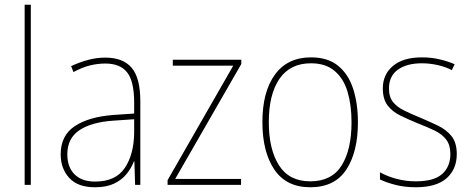

<svg xmlns="http://www.w3.org/2000/svg" viewBox="-20 -831 1989 810"><path d="M110 -51H84V-811H110Z M424 -588Q499 -588 535.5 -545Q572 -502 572 -404V-51H550L547 -150H545Q534 -122 514 -97Q494 -72 461.5 -56.5Q429 -41 381 -41Q308 -41 272 -80.5Q236 -120 236 -180Q236 -259 295 -298.5Q354 -338 458 -346L546 -352V-398Q546 -488 516.5 -525.5Q487 -563 424 -563Q392 -563 359.5 -555Q327 -547 290 -527L280 -552Q314 -568 350.5 -578Q387 -588 424 -588ZM459 -322Q367 -316 315.5 -282Q264 -248 264 -180Q264 -126 294.5 -95.5Q325 -65 381 -65Q468 -65 506.5 -122.5Q545 -180 546 -271V-328Z M997 -51H687V-71L964 -554H709V-579H998V-561L719 -76H997Z M1490 -315Q1490 -190 1441 -115.5Q1392 -41 1289 -41Q1188 -41 1137.5 -115.5Q1087 -190 1087 -316Q1087 -444 1140 -516.5Q1193 -589 1292 -589Q1363 -589 1406.5 -553.5Q1450 -518 1470 -456Q1490 -394 1490 -315ZM1114 -316Q1114 -201 1157 -133.5Q1200 -66 1289 -66Q1379 -66 1421 -132.5Q1463 -199 1463 -315Q1463 -387 1446.5 -443Q1430 -499 1392 -531.5Q1354 -564 1292 -564Q1204 -564 1159 -498.5Q1114 -433 1114 -316Z M1907 -181Q1907 -117 1864 -79Q1821 -41 1734 -41Q1686 -41 1646.5 -51.5Q1607 -62 1583 -74V-104Q1616 -86 1654.5 -76Q1693 -66 1734 -66Q1811 -66 1845.5 -97Q1880 -128 1880 -182Q1880 -219 1862.5 -242Q1845 -265 1814 -280Q1783 -295 1744 -310Q1703 -327 1669 -343.5Q1635 -360 1615 -386.5Q1595 -413 1595 -458Q1595 -517 1638 -553Q1681 -589 1760 -589Q1800 -589 1835.5 -580.5Q1871 -572 1898 -560L1886 -535Q1863 -548 1828.5 -556Q1794 -564 1760 -564Q1696 -564 1658.5 -537Q1621 -510 1621 -458Q1621 -421 1638.5 -400Q1656 -379 1685.5 -364.5Q1715 -350 1752 -335Q1792 -318 1827.5 -301Q1863 -284 1885 -256.5Q1907 -229 1907 -181Z"/></svg>

Font: Noto Sans Tamil UI SemiCondensed Thin
Style: Regular
Weight: 100
Width: 4
Designer: Jelle Bosma - Monotype Design Team
Foundry: Monotype Imaging Inc.
Version: Version 2.004; ttfautohint (v1.8.4.7-5d5b)